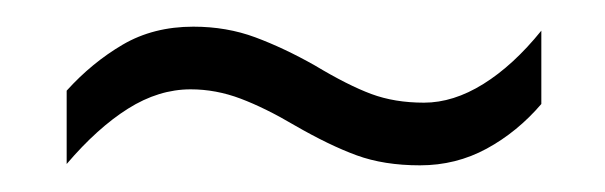

<svg xmlns="http://www.w3.org/2000/svg" viewBox="-20 -398 454 144"><path d="M201 -304Q179 -317 160.5 -324Q142 -331 123 -331Q99 -331 76 -316.5Q53 -302 30 -275V-330Q49 -351 72 -364.5Q95 -378 125 -378Q150 -378 171.5 -370Q193 -362 216 -349Q241 -334 258.5 -327.5Q276 -321 298 -321Q320 -321 342.5 -335Q365 -349 386 -375V-320Q368 -299 345 -286.5Q322 -274 295 -274Q268 -274 247.5 -281.5Q227 -289 201 -304Z"/></svg>

Font: Noto Sans Telugu ExtraCondensed Light
Style: Regular
Weight: 300
Width: 2
Designer: Jelle Bosma - Monotype Design Team
Foundry: Monotype Imaging Inc.
Version: Version 2.005; ttfautohint (v1.8.4.7-5d5b)